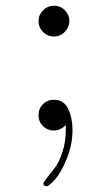

<svg xmlns="http://www.w3.org/2000/svg" viewBox="-20 -450 373 662"><path d="M112.8 -53.2Q112.8 -75.2 127.9 -90.6Q143.1 -106 166 -106Q200.2 -106 215.1 -74.5Q230 -43 230 -2Q230 47.9 210.9 95.5Q191.9 143.1 170.9 167.5Q149.9 191.9 139.9 191.9Q129.9 191.9 129.9 183.1Q129.9 178.2 141.8 163.1Q153.8 147.9 168.5 129.4Q183.1 110.8 195.1 74.5Q207 38.1 207 -3.9V-18.1Q187 0 166 0Q144 0 128.4 -15.1Q112.8 -30.3 112.8 -53.2ZM166 -430.2Q189 -430.2 204.1 -414.3Q219.2 -398.4 219.2 -377.4Q219.2 -356.4 203.6 -340.3Q188 -324.2 166 -324.2Q143.1 -324.2 127.9 -340.3Q112.8 -356.4 112.8 -377.4Q112.8 -398.4 128.4 -414.3Q144 -430.2 166 -430.2Z"/></svg>

Font: CMU Serif Upright Italic
Style: UprightItalic
Weight: 500
Version: Version 0.7.0